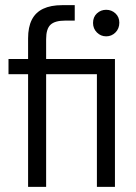

<svg xmlns="http://www.w3.org/2000/svg" viewBox="-20 -725 529 745"><path d="M89 0V-437H13V-496H89V-576Q89 -620 103.5 -648.5Q118 -677 147.5 -691Q177 -705 221 -705H270V-645H232Q193 -645 176 -629Q159 -613 159 -573V-496H426V0H356V-437H159V0ZM392 -584Q371 -584 356 -599Q341 -614 341 -636Q341 -659 356 -673Q371 -687 392 -687Q413 -687 428 -673Q443 -659 443 -637Q443 -614 428 -599Q413 -584 392 -584Z"/></svg>

Font: DM Sans 36pt Light
Style: Regular
Weight: 300
Designer: Colophon Foundry, Jonny Pinhorn
Foundry: Colophon Foundry
Version: Version 4.004;gftools[0.9.30]